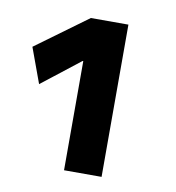

<svg xmlns="http://www.w3.org/2000/svg" viewBox="-58 -783 500 544"><g transform="rotate(10 191.5 -511.0)"><path d="M161 -606H159L49 -520L12 -621L161 -730H269V-292H161Z"/></g></svg>

Font: Enso SemiBold
Style: Regular
Weight: 600
Designer: Coji Morishita
Foundry: UNDERFOREST DESIGN
Version: Version 1.000